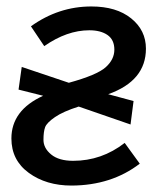

<svg xmlns="http://www.w3.org/2000/svg" viewBox="-20 -559 501 591"><path d="M205.1 -64Q293 -64 363.8 -119.1L410.2 -55.2Q323.2 11.7 200.2 12.2Q122.1 12.2 68.6 -26.9Q15.1 -65.9 15.1 -132.8Q15.1 -219.7 112.8 -264.2L37.1 -283.2L46.9 -353L191.9 -304.2Q278.8 -328.1 305.4 -352.1Q332 -376 332 -406.2Q332 -436.5 311 -451.2Q290 -465.8 254.9 -465.8Q186 -465.8 116.2 -417L75.2 -478Q160.2 -539.1 261.2 -539.1Q338.4 -539.1 383.8 -502.4Q429.2 -465.8 429.2 -409.2Q429.2 -310.1 313 -269L391.1 -248L381.8 -175.8L222.2 -231Q174.3 -215.8 149.2 -198.5Q124 -181.2 118.9 -167.5Q113.8 -153.8 113.8 -128.4Q113.8 -103 137.5 -83.5Q161.1 -64 205.1 -64Z"/></svg>

Font: FiraSans-Italic
Style: Italic
Weight: 400
Italic angle: -8°
Designer: Carrois Corporate & Edenspiekermann AG
Foundry: Carrois Corporate GbR & Edenspiekermann AG
Version: Version 3.106;PS 003.106;hotconv 1.0.70;makeotf.lib2.5.58329